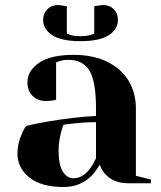

<svg xmlns="http://www.w3.org/2000/svg" viewBox="-20 -735 645 770"><path d="M50 -120Q50 -159 67 -197Q74 -215 85 -230Q126 -240 174 -248Q282 -266 365 -270V-300Q365 -411 338 -453Q311 -495 255 -495Q234 -495 219 -490L205 -485V-335L192 -332Q176 -330 165 -330Q131 -330 110.5 -350.5Q90 -371 90 -405Q90 -451 136.5 -483Q183 -515 275 -515Q353 -515 409.5 -487.5Q466 -460 495.5 -411.5Q525 -363 525 -300V-30L585 -15V0H495Q435 0 402 -37Q388 -52 380 -75Q366 -50 347 -30Q302 15 235 15Q146 15 98 -23Q50 -61 50 -120ZM342 -60Q353 -75 365 -100V-245Q319 -245 277 -240Q246 -236 235 -235Q230 -224 225 -205Q215 -167 215 -130Q215 -74 232 -47Q249 -20 275 -20Q312 -20 342 -60ZM153 -655Q153 -681 170 -698Q187 -715 213 -715Q215 -715 236 -712L248 -710V-600Q249 -600 262.5 -595Q276 -590 303 -590Q330 -590 343.5 -595Q357 -600 358 -600V-710L370 -712Q391 -715 393 -715Q419 -715 436 -698Q453 -681 453 -655Q453 -618 416.5 -594Q380 -570 303 -570Q226 -570 189.5 -594Q153 -618 153 -655Z"/></svg>

Font: Yeseva One
Style: Regular
Weight: 400
Designer: Jovanny Lemonad
Foundry: Jovanny Lemonad
Version: Version 2.000